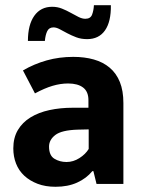

<svg xmlns="http://www.w3.org/2000/svg" viewBox="-20 -705 546 736"><path d="M68 -435Q111 -460 159 -473.5Q207 -487 261 -487Q304 -487 339.5 -477Q375 -467 400.5 -445.5Q426 -424 439.5 -390.5Q453 -357 453 -310V0H350L338 -49H334Q311 -21 275.5 -5Q240 11 193 11Q154 11 124 -0.5Q94 -12 73 -31.5Q52 -51 41.5 -78Q31 -105 31 -136Q31 -177 48.5 -206.5Q66 -236 97 -255Q128 -274 169.5 -283Q211 -292 259 -292H319V-321Q319 -354 298.5 -369.5Q278 -385 241 -385Q212 -385 181.5 -376Q151 -367 114 -347ZM320 -209 277 -208Q216 -206 192 -187.5Q168 -169 168 -143Q168 -109 188.5 -96.5Q209 -84 235 -84Q261 -84 284.5 -99Q308 -114 320 -134ZM87 -548Q87 -610 111.5 -644.5Q136 -679 180 -679Q200 -679 217.5 -672Q235 -665 251 -656Q267 -647 281 -640Q295 -633 307 -633Q327 -633 333 -649Q339 -665 340 -685H405Q406 -622 382.5 -588.5Q359 -555 314 -555Q291 -555 272.5 -562Q254 -569 238 -577.5Q222 -586 209 -593Q196 -600 185 -600Q168 -600 161 -585.5Q154 -571 152 -548Z"/></svg>

Font: Mukta Malar
Style: Bold
Weight: 700
Designer: Aadarsh Rajan, Girish Dalvi, Yashodeep Gholap
Foundry: Ek Type
Version: Version 2.538;PS 1.000;hotconv 16.6.51;makeotf.lib2.5.65220;